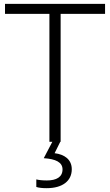

<svg xmlns="http://www.w3.org/2000/svg" viewBox="-20 -734 571 994"><path d="M293.9 -662.1H523.9V-713.9H5.9V-662.1H235.8V0H251L206.5 85C268.6 88.9 303.7 106 303.7 143.1C303.7 182.6 272 200.2 222.7 200.2C199.7 200.2 181.2 198.2 168 194.8V233.9C181.2 238.3 199.2 240.2 221.7 240.2C303.2 240.2 351.6 203.1 351.6 142.1C351.6 92.8 314.9 65.4 262.7 59.1L292 0H293.9Z"/></svg>

Font: Noto Reveo Sans
Style: Regular
Weight: 300
Designer: Monotype Design Team
Foundry: Monotype Imaging Inc.
Version: Version 2.007